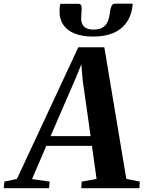

<svg xmlns="http://www.w3.org/2000/svg" viewBox="-96 -996 760 1016"><path d="M-76 0 -73 -35 -6.5 -49 318.5 -746H456L572.5 -49.5L644 -35L641.5 0H334L336.5 -35L415 -49L390.5 -224H149L73.5 -48.5L167 -35L163.5 0ZM171.5 -275.5H383.5L341.5 -572L334.5 -656L306 -585.5ZM318 -976Q330.5 -976 333.8 -967Q337 -958 336 -944Q336 -935 334.8 -923.8Q333.5 -912.5 333.5 -904.5Q332 -873 347.8 -856.2Q363.5 -839.5 399.5 -839.5Q432 -839.5 449.8 -852Q467.5 -864.5 475.5 -885.8Q483.5 -907 486.5 -934.5Q488.5 -952 494.2 -964.2Q500 -976.5 513.5 -976.5H605.5Q605.5 -972 605.5 -967Q605.5 -962 604 -956Q596.5 -907 570.8 -872.8Q545 -838.5 501.5 -820.5Q458 -802.5 397 -802.5Q339 -802.5 298.5 -818.8Q258 -835 237.8 -866.2Q217.5 -897.5 219 -941.5Q219 -950.5 220 -959Q221 -967.5 223.5 -976Z"/></svg>

Font: Merriweather 72pt
Style: Bold Italic
Weight: 700
Italic angle: -7.8°
Version: Version 2.101